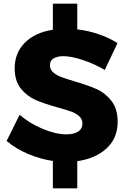

<svg xmlns="http://www.w3.org/2000/svg" viewBox="-20 -871 686 1046"><path d="M401 7V155H268V6Q197 -5 131.5 -33Q66 -61 16 -103L87 -246Q140 -199 212.5 -169Q285 -139 341 -139Q382 -139 405.5 -154Q429 -169 429 -198Q429 -222 411.5 -238Q394 -254 367.5 -263.5Q341 -273 293 -286Q221 -306 174 -326.5Q127 -347 93.5 -388.5Q60 -430 60 -499Q60 -583 115.5 -638.5Q171 -694 268 -709V-851H401V-711Q461 -704 518 -684.5Q575 -665 620 -636L551 -490Q495 -523 431.5 -544Q368 -565 325 -565Q291 -565 271.5 -552.5Q252 -540 252 -516Q252 -493 269 -477.5Q286 -462 311 -452.5Q336 -443 385 -428Q458 -407 505.5 -386Q553 -365 587 -321.5Q621 -278 621 -208Q621 -118 560.5 -62.5Q500 -7 401 7Z"/></svg>

Font: Gontserrat
Style: Bold
Weight: 700
Designer: Julieta Ulanovsky
Foundry: Julieta Ulanovsky
Version: Version 6.001